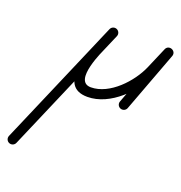

<svg xmlns="http://www.w3.org/2000/svg" viewBox="-235 -383 747 792"><g transform="rotate(20 138.5 13.0)"><path d="M-82.7 299.3C-3 114.1 76.6 -71 156.3 -256.2C160.9 -266.8 155.9 -279.2 145.3 -283.8C134.6 -288.4 122.3 -283.4 117.7 -272.8C38 -87.6 -41.6 97.5 -121.3 282.7C-125.9 293.4 -121 305.7 -110.3 310.3C-99.6 314.9 -87.3 310 -82.7 299.3ZM145.3 -283.7C134.7 -288.4 122.3 -283.5 117.7 -272.8C110.7 -256.7 103.7 -240.5 96.7 -224.3C68.8 -159.9 -8.1 21 127 21C227.3 21 320.9 -75.7 358.3 -162.7C358.3 -162.7 358.3 -162.7 358.3 -162.7C358.3 -162.7 358.3 -162.7 358.3 -162.7C371.6 -193.9 385 -225.1 398.3 -256.2C403.7 -268.8 396.3 -279.1 386.4 -283.1C376.6 -287 364.1 -284.6 359.3 -271.8C326.3 -183.7 293.4 -95.5 260.4 -7.4C256.3 3.5 261.8 15.6 272.7 19.7C283.6 23.7 295.7 18.2 299.7 7.4C332.7 -80.8 365.7 -169 398.7 -257.1C403.5 -269.9 396.4 -280.1 386.8 -284C377.2 -287.8 365.1 -285.3 359.7 -272.7C346.4 -241.6 333 -210.4 319.7 -179.3C319.7 -179.3 319.7 -179.3 319.7 -179.3C319.7 -179.3 319.7 -179.3 319.7 -179.3C289.2 -108.4 209.6 -21 127 -21C46.5 -21 121.8 -176.5 135.3 -207.7C142.3 -223.8 149.3 -240 156.3 -256.1C160.9 -266.8 156 -279.1 145.3 -283.7Z"/></g></svg>

Font: FRB American Cursive Guidelines Arrows Medium
Style: Italic
Weight: 500
Italic angle: -25°
Version: Version 2.0;Modular Font Editor K font №1